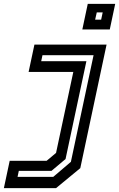

<svg xmlns="http://www.w3.org/2000/svg" viewBox="-146 -770 614 990"><path d="M278.5 -618 306.5 -750H448L420 -618ZM344.5 -668.5H375.5L383.5 -706H353ZM-126 200 -96 59H94.5L143 18.5L232 -399H1.5L31.5 -540H403.5L268 97L143 200ZM-55.5 142H128.5L219.5 64.5L336.5 -485.5H73L66.5 -454.5H299.5L192 50L119.5 111H-49Z"/></svg>

Font: Tourney Expanded SemiBold
Style: Italic
Weight: 600
Width: 7
Italic angle: -12°
Designer: Tyler Finck
Foundry: Etcetera Type Co
Version: Version 1.010; ttfautohint (v1.8.3)